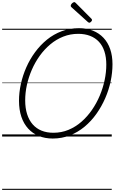

<svg xmlns="http://www.w3.org/2000/svg" viewBox="-20 -1279 1074 1799"><path d="M474 19Q402 19 343.5 -5Q285 -29 243.5 -74.5Q202 -120 180 -185.5Q158 -251 158 -335Q158 -412 175.5 -492Q193 -572 226.5 -648Q260 -724 309 -790.5Q358 -857 420 -907.5Q482 -958 558 -986.5Q634 -1015 720 -1015Q793 -1015 851 -991.5Q909 -968 950 -924.5Q991 -881 1012.5 -818.5Q1034 -756 1034 -677Q1034 -600 1017 -518.5Q1000 -437 966 -359Q932 -281 883.5 -212.5Q835 -144 772.5 -92Q710 -40 635 -10.5Q560 19 474 19ZM480 -35Q556 -35 622 -62.5Q688 -90 743 -138Q798 -186 841.5 -249Q885 -312 915 -383.5Q945 -455 960.5 -529Q976 -603 976 -673Q976 -743 958.5 -797Q941 -851 907 -887.5Q873 -924 824 -943Q775 -962 713 -962Q639 -962 573 -936Q507 -910 451.5 -863.5Q396 -817 352.5 -756.5Q309 -696 278.5 -626Q248 -556 232 -483Q216 -410 216 -339Q216 -266 234 -209.5Q252 -153 286 -114Q320 -75 369 -55Q418 -35 480 -35ZM817 -1066Q813 -1066 810.5 -1068Q808 -1070 803 -1073L650 -1211Q645 -1215 644 -1218Q643 -1221 643 -1226Q643 -1232 648.5 -1240Q654 -1248 662 -1253.5Q670 -1259 676 -1259Q681 -1259 683.5 -1256.5Q686 -1254 691 -1250L837 -1103Q841 -1099 841.5 -1096Q842 -1093 842 -1090Q842 -1084 833 -1075Q824 -1066 817 -1066ZM0 490H1027V500H0ZM0 -20H1027V0H0ZM0 -505H1027V-500H0ZM0 -1010H1027V-1000H0Z"/></svg>

Font: Playwrite BE VLG Guides
Style: Regular
Weight: 400
Designer: Veronika Burian, José Scaglione
Foundry: TypeTogether
Version: Version 1.003